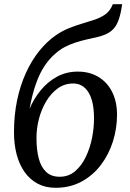

<svg xmlns="http://www.w3.org/2000/svg" viewBox="-20 -882 618 913"><path d="M561 -862 555 -827.5Q547.5 -790.5 534.8 -766.2Q522 -742 498.5 -727.2Q475 -712.5 433.5 -703.5Q424 -701.5 413.2 -699Q402.5 -696.5 390.5 -694Q365 -688 339.2 -679.8Q313.5 -671.5 288.8 -658.8Q264 -646 241.5 -625.5Q215 -603 191.8 -568.2Q168.5 -533.5 150.8 -483.2Q133 -433 120.5 -364.5Q140.5 -412 173.2 -452.2Q206 -492.5 250.5 -517Q295 -541.5 350 -541.5Q406 -541.5 448 -516.2Q490 -491 513.2 -445Q536.5 -399 536.5 -336Q536.5 -271 516.8 -208.8Q497 -146.5 459.2 -97Q421.5 -47.5 367.2 -18.2Q313 11 244 11Q195.5 11 158.8 -8.8Q122 -28.5 97 -64Q72 -99.5 59.2 -147.5Q46.5 -195.5 46.5 -253Q46.5 -333.5 61.2 -404.5Q76 -475.5 103 -534.8Q130 -594 166.5 -639.5Q203 -685 246 -714.5Q277.5 -736 309.8 -748.8Q342 -761.5 372.8 -770.5Q403.5 -779.5 430 -788.5Q456.5 -797.5 477 -811Q497.5 -824.5 509.5 -847L516.5 -862ZM328 -485Q287.5 -485 255.2 -462Q223 -439 200 -400.8Q177 -362.5 165 -316.2Q153 -270 153.5 -223.5Q153.5 -170.5 164 -129.5Q174.5 -88.5 198.8 -65Q223 -41.5 264 -41.5Q306 -41.5 336.8 -67.5Q367.5 -93.5 387.8 -135.5Q408 -177.5 417.8 -226.5Q427.5 -275.5 427 -322.5Q426.5 -402 400.2 -443.5Q374 -485 328 -485Z"/></svg>

Font: Merriweather 20pt
Style: Italic
Weight: 400
Italic angle: -7.8°
Version: Version 2.101